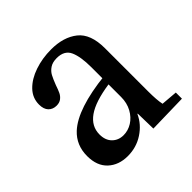

<svg xmlns="http://www.w3.org/2000/svg" viewBox="-145 -660 799 799"><g transform="rotate(-45 255.0 -260.0)"><path d="M96 -215Q163 -277 340 -296L326 -258Q237 -245 194.5 -215Q152 -185 152 -137Q152 -103 171.5 -83.5Q191 -64 221 -64Q248 -64 272 -79Q296 -94 311 -121.5Q326 -149 326 -184V-86H324Q305 -44 264 -17Q223 10 172 10Q119 10 85.5 -21Q52 -52 52 -110Q52 -174 96 -215ZM260 -530Q333 -530 377.5 -494.5Q422 -459 422 -375V-120Q422 -70 428 -42L500 -36V0L328 4L326 -86V-359Q326 -421 311 -454.5Q296 -488 251 -488Q226 -488 210.5 -477.5Q195 -467 187 -452Q179 -437 169 -411Q162 -390 156 -377.5Q150 -365 139 -356.5Q128 -348 111 -348Q89 -348 75.5 -362Q62 -376 62 -403Q62 -442 89.5 -470.5Q117 -499 162.5 -514.5Q208 -530 260 -530Z"/></g></svg>

Font: Minipax
Style: Regular
Weight: 400
Designer: Raphaël Ronot
Foundry: Velvetyne Type Foundry
Version: Version 1.000